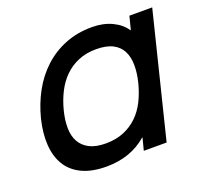

<svg xmlns="http://www.w3.org/2000/svg" viewBox="-114 -773 974 917"><g transform="rotate(-20 372.5 -315.0)"><path d="M587 0H471L487 -62H485Q402 10 279 10Q205 10 155 -14Q105 -38 79 -81Q53 -124 49 -183Q45 -242 62 -312Q80 -383 113 -443Q146 -503 194 -547Q242 -591 303.5 -615.5Q365 -640 439 -640Q497 -640 541 -619Q585 -598 608 -563H610L627 -630H743ZM557 -313Q569 -361 568.5 -401.5Q568 -442 553 -471.5Q538 -501 506 -517.5Q474 -534 422 -534Q371 -534 331 -517Q291 -500 261 -470.5Q231 -441 210.5 -400.5Q190 -360 178 -313Q166 -266 166.5 -226Q167 -186 183 -157Q199 -128 231 -111.5Q263 -95 314 -95Q365 -95 405 -111.5Q445 -128 475 -157Q505 -186 525 -226Q545 -266 557 -313Z"/></g></svg>

Font: TypoPRO Sinkin Sans
Style: 500 Medium Italic
Weight: 500
Italic angle: -112°
Designer: Keith Bates
Foundry: K-Type
Version: Sinkin Sans (version 1.0)  by Keith Bates   •   © 2014   www